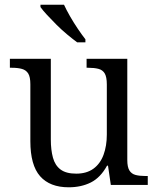

<svg xmlns="http://www.w3.org/2000/svg" viewBox="-20 -786 671 816"><path d="M272 10Q192 10 150.5 -37Q109 -84 109 -186V-428Q109 -459 100 -473.5Q91 -488 73.5 -493Q56 -498 31 -498H22V-536H196V-193Q196 -149 205 -116Q214 -83 237.5 -65.5Q261 -48 304 -48Q348 -48 377 -69Q406 -90 420 -128Q434 -166 434 -214V-427Q434 -459 425 -474Q416 -489 398 -493.5Q380 -498 355 -498H348V-536H521V-106Q521 -76 530 -61.5Q539 -47 556 -42.5Q573 -38 597 -38H608V0H451L439 -82H435Q407 -31 366 -10.5Q325 10 272 10ZM308 -606Q289 -620 265.5 -639.5Q242 -659 220 -681Q198 -703 179.5 -723Q161 -743 152 -756V-766H252Q262 -744 277.5 -717Q293 -690 310.5 -664Q328 -638 343 -619V-606Z"/></svg>

Font: Noto Serif Hentaigana EL
Style: Regular
Weight: 400
Designer: Kazuhiro Yamada
Foundry: nipponia
Version: Version 1.000